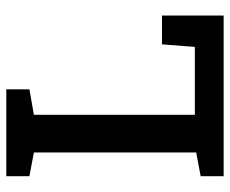

<svg xmlns="http://www.w3.org/2000/svg" viewBox="-82 -670 751 628"><g transform="rotate(-90 294.0 -355.5)"><path d="M32.2 0V-75.2L109.9 -89.8V-620.6L32.2 -635.3V-710.9H109.9H232.9H316.4V-635.3L232.9 -620.6V-94.2H455.1L463.4 -201.7H557.6V0Z"/></g></svg>

Font: Roboto Slab LO Medium
Style: Regular
Weight: 500
Designer: Google
Version: Version 2.000